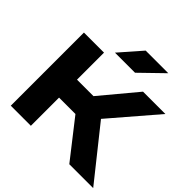

<svg xmlns="http://www.w3.org/2000/svg" viewBox="-239 -1183 1392 1392"><g transform="rotate(45 457.5 -487.0)"><path d="M276 0V-289H444L670 0H915L600 -395L905 -750H676L445 -473H276V-750H70V0ZM332 -806H538L711 -974H479Z"/></g></svg>

Font: Bounded
Style: Bold
Weight: 700
Designer: Vlad Churkin
Version: Version 3.0